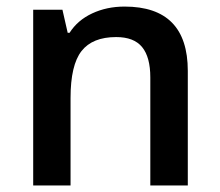

<svg xmlns="http://www.w3.org/2000/svg" viewBox="-20 -570 675 590"><path d="M557.1 0H441.9V-332Q441.9 -394.5 416.7 -425.3Q391.6 -456.1 336.9 -456.1Q264.2 -456.1 230.5 -413.1Q196.8 -370.1 196.8 -269V0H82V-540H171.9L188 -469.2H193.8Q218.3 -507.8 263.2 -528.8Q308.1 -549.8 362.8 -549.8Q557.1 -549.8 557.1 -352.1Z"/></svg>

Font: f2_4961           
Style: Regular
Weight: 600
Foundry: Ascender Corporation
Version: Version 1.10